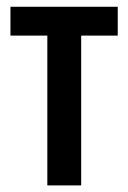

<svg xmlns="http://www.w3.org/2000/svg" viewBox="-20 -562 389 582"><path d="M336.9 -454.1H226.1V0H123.5V-454.1H11.7V-541.5H336.9Z"/></svg>

Font: Open Sans Condensed SemiBold
Style: Regular
Weight: 600
Width: 3
Designer: Monotype Design Team
Foundry: Monotype Imaging Inc.
Version: Version 3.000; ttfautohint (v1.8.4)